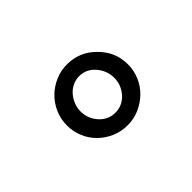

<svg xmlns="http://www.w3.org/2000/svg" viewBox="-50 -805 600 600"><g transform="rotate(-45 250.0 -504.5)"><path d="M351 -599Q391 -560 391 -504Q391 -477 380.5 -452.5Q370 -428 351.5 -410Q333 -392 308.5 -381Q284 -370 256 -370Q228 -370 203.5 -380.5Q179 -391 160.5 -409Q142 -427 131.5 -451.5Q121 -476 121 -504Q121 -532 132 -557Q143 -582 161.5 -600Q180 -618 204.5 -628.5Q229 -639 256 -639Q312 -639 351 -599ZM309 -562Q288 -586 257 -586Q242 -586 228 -579.5Q214 -573 204 -561.5Q194 -550 188 -535.5Q182 -521 182 -505Q182 -473 203.5 -449Q225 -425 256 -425Q288 -425 309.5 -449Q331 -473 331 -505Q331 -537 309 -562Z"/></g></svg>

Font: InconsolataGo
Style: Regular
Weight: 400
Designer: Raph Levien, Kirill Tkachev
Foundry: Cyreal
Version: Version 1.013